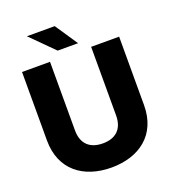

<svg xmlns="http://www.w3.org/2000/svg" viewBox="-162 -1034 1043 1167"><g transform="rotate(-20 359.0 -451.0)"><path d="M359 12C539 12 673 -86 673 -277V-720H492V-277C492 -188 442 -144 359 -144C277 -144 226 -188 226 -277V-720H45V-277C45 -86 179 12 359 12ZM147 -914 293 -768H425L327 -914Z"/></g></svg>

Font: Aspekta 800
Style: Regular
Weight: 800
Designer: Ivo Dolenc
Version: Version 2.000